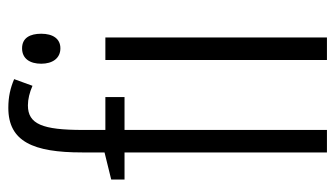

<svg xmlns="http://www.w3.org/2000/svg" viewBox="-192 -613 805 461"><g transform="rotate(-90 210.5 -382.5)"><path d="M208 -486V-532H129V-586C129 -683 143 -718 188 -718C203 -718 219 -714 235 -707L251 -751C230 -760 209 -765 182 -765C101 -765 75 -705 75 -588V-534L10 -518V-486H75V0H129V-486ZM325 -732C300 -732 288 -713 288 -686C288 -659 301 -640 325 -640C348 -640 360 -658 360 -686C360 -713 350 -732 325 -732ZM351 -532H297V0H351Z"/></g></svg>

Font: Noto Sans Display Condensed Light
Style: Regular
Weight: 300
Width: 3
Designer: Monotype Design Team
Foundry: Monotype Imaging Inc.
Version: Version 1.900